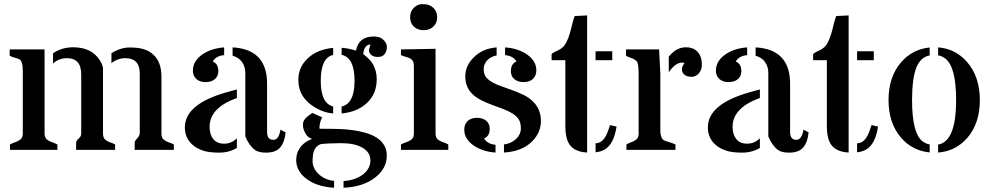

<svg xmlns="http://www.w3.org/2000/svg" viewBox="-20 -719 4758 921"><path d="M234.4 -463.4Q276.4 -492.2 330.6 -492.2Q417.5 -492.2 457 -432.6Q468.8 -415 474.1 -395V-77.1Q474.1 -53.2 493.2 -43Q502 -38.1 512.2 -34.9Q522.5 -31.7 532.2 -25.9V0H345.2V-33.2Q345.2 -42.5 353.5 -50.3Q361.8 -58.1 365.7 -63.7Q369.6 -69.3 369.6 -80.1V-361.8Q369.6 -439.9 301.3 -439.9Q261.2 -439.9 234.4 -414.1ZM581.1 -439.9Q543.9 -439.9 514.6 -416V-463.9Q558.6 -491.2 601.3 -491.2Q644 -491.2 670.2 -482.9Q696.3 -474.6 714.8 -457.5Q754.4 -421.9 754.4 -352.1V-77.1Q754.4 -53.2 774.4 -43Q782.7 -38.1 793.2 -34.9Q803.7 -31.7 814 -25.9V0H626V-33.2Q626 -42.5 634.3 -50.8Q650.4 -66.9 650.4 -81.1V-366.2Q650.4 -439.9 581.1 -439.9ZM193.8 -77.1Q193.8 -54.2 213.9 -43.9Q222.7 -39.1 233.6 -35.4Q244.6 -31.7 255.4 -25.9V0H27.8V-25.9Q38.1 -31.7 49.1 -35.4Q60.1 -39.1 68.8 -43.9Q89.4 -54.7 89.4 -77.1V-379.9Q89.4 -428.2 70.3 -436Q64.5 -438.5 57.6 -440.4Q36.1 -445.3 26.4 -452.1V-481.9H193.8Z M1116.2 -249Q985.4 -201.7 985.4 -110.8Q985.4 -74.2 1002.9 -52Q1020.5 -29.8 1055.4 -29.8Q1090.3 -29.8 1116.2 -55.7V-9.3Q1078.6 13.2 1031.2 13.2Q983.9 13.2 955.3 3.9Q926.8 -5.4 907.2 -21.5Q866.7 -54.2 866.7 -107.9Q866.7 -218.8 1063.5 -275.4Q1091.3 -283.7 1116.2 -290ZM1000.5 -423.8Q1027.3 -413.6 1027.3 -377Q1027.3 -353.5 1010.7 -339.4Q994.1 -325.2 966.1 -325.2Q938 -325.2 921.6 -340.3Q905.3 -355.5 905.3 -379.4Q905.3 -403.3 916.5 -422.4Q927.7 -441.4 948.2 -456.1Q990.7 -486.8 1055.2 -491.7V-454.6Q1015.6 -450.7 1000.5 -423.8ZM1291 -48.3Q1317.9 -48.3 1325.2 -97.2L1350.1 -84Q1345.2 -36.6 1324 -11.7Q1302.7 13.2 1256.3 13.2Q1220.2 13.2 1202.6 0Q1174.3 -21.5 1156.7 -64.9V-369.1Q1156.7 -399.4 1140.9 -421.6Q1125 -443.8 1095.7 -451.7V-491.7Q1261.2 -482.9 1261.2 -316.9V-85.9Q1261.2 -48.3 1291 -48.3Z M1525.4 -156.2Q1512.2 -130.9 1512.2 -103Q1512.2 -101.1 1526.1 -101.3Q1540 -101.6 1562.7 -101.3Q1585.4 -101.1 1614.5 -99.9Q1643.6 -98.6 1673.8 -94.5Q1704.1 -90.3 1733.2 -82Q1762.2 -73.7 1785.2 -59.6Q1835.4 -27.8 1835.4 26.9Q1835.4 89.4 1779.3 132.8Q1721.2 177.7 1627.9 181.6V149.4Q1686.5 145.5 1723.1 116.2Q1756.8 88.9 1756.8 50.3Q1756.8 11.7 1719 -10.3Q1681.2 -32.2 1619.1 -32.2Q1557.1 -32.2 1519 -27.8Q1485.8 -15.6 1481 26.4Q1479.5 39.1 1479.5 55.4Q1479.5 71.8 1487.5 88.1Q1495.6 104.5 1509.8 117.2Q1539.1 144 1582.5 148.9V181.6Q1498 176.8 1447.3 136.7Q1400.9 100.1 1400.9 49.8Q1400.9 -6.8 1449.2 -39.1Q1462.4 -47.4 1475.1 -51.8V-54.2Q1450.2 -60.5 1437.5 -95.2Q1433.1 -107.4 1433.1 -119.4Q1433.1 -131.3 1437 -138.9Q1440.9 -146.5 1447.3 -153.3Q1459 -164.6 1478.5 -177.2ZM1518.6 -332Q1518.6 -222.2 1578.1 -208.5V-174.8Q1535.6 -177.7 1495.1 -201.2Q1411.1 -249 1411.1 -335.9Q1411.1 -397.9 1457.5 -440.4Q1503.4 -482.4 1578.1 -489.3V-455.6Q1518.6 -441.9 1518.6 -332ZM1757.3 -505.9Q1727.5 -504.4 1722.2 -460Q1757.3 -432.1 1768.6 -411.6Q1787.1 -378.4 1787.1 -340.6Q1787.1 -302.7 1774.9 -274.4Q1762.7 -246.1 1740.2 -225.1Q1693.8 -181.6 1618.7 -174.8V-208Q1680.7 -221.7 1680.7 -332Q1680.7 -442.4 1618.7 -456.1V-489.7Q1653.8 -487.3 1687.5 -476.1Q1700.7 -543.9 1772 -543.9Q1799.3 -543.9 1813 -533.2Q1835.9 -514.6 1835.9 -494.1Q1835.9 -473.6 1825.2 -459.7Q1814.5 -445.8 1793 -445.8Q1771.5 -445.8 1760.7 -455.8Q1750 -465.8 1750 -475.8Q1750 -485.8 1757.3 -505.9Z M2069.3 -484.9V-77.1Q2069.3 -54.2 2089.4 -43.9Q2098.6 -39.1 2109.4 -35.4Q2120.1 -31.7 2130.4 -25.9V0H1903.3V-25.9Q1913.6 -31.7 1924.6 -35.4Q1935.5 -39.1 1944.8 -43.9Q1965.3 -54.2 1965.3 -77.1V-403.8Q1965.3 -429.7 1945.8 -439.5Q1937 -443.8 1925.8 -446.5Q1914.6 -449.2 1903.3 -455.1V-481.9ZM2058.6 -681.6Q2077.1 -664.1 2077.1 -636.2Q2077.1 -608.9 2058.6 -591.3Q2040.5 -574.2 2012 -574.2Q1983.4 -574.2 1965.3 -591.3Q1947.3 -608.4 1947.3 -636.5Q1947.3 -664.6 1965.3 -681.9Q1983.4 -699.2 2004.6 -699.2Q2025.9 -699.2 2037.8 -694.6Q2049.8 -689.9 2058.6 -681.6Z M2397.5 -25.9Q2434.1 -31.2 2456.3 -53Q2478.5 -74.7 2478.5 -103.5Q2478.5 -132.3 2467 -148.2Q2455.6 -164.1 2436.8 -175.5Q2418 -187 2394 -196Q2370.1 -205.1 2345.2 -214.1Q2320.3 -223.1 2296.4 -234.4Q2272.5 -245.6 2253.4 -261.2Q2211.9 -295.9 2211.9 -352.1Q2211.9 -402.3 2250 -441.4Q2293 -486.3 2362.3 -491.7V-453.1Q2334 -447.8 2317.1 -429.7Q2300.3 -411.6 2300.3 -387.2Q2300.3 -362.8 2312 -348.4Q2323.7 -334 2343 -323.5Q2362.3 -313 2387 -304.4Q2411.6 -295.9 2437.5 -286.4Q2463.4 -276.9 2488 -265.4Q2512.7 -253.9 2531.7 -236.8Q2574.7 -198.7 2574.7 -138.2Q2574.7 -85 2534.7 -43Q2486.8 7.3 2397.5 12.7ZM2430.7 -377Q2430.7 -413.6 2457.5 -423.8Q2442.4 -450.7 2402.8 -454.6V-491.7Q2467.3 -486.8 2510.3 -456.1Q2552.7 -425.3 2552.7 -381.8Q2552.7 -355.5 2536.4 -340.3Q2520 -325.2 2491.9 -325.2Q2463.9 -325.2 2447.3 -339.4Q2430.7 -353.5 2430.7 -377ZM2329.1 -102.1Q2329.1 -65.4 2302.2 -55.2Q2317.4 -28.3 2356.9 -24.4V12.7Q2293.9 8.8 2249.5 -22.9Q2207 -53.7 2207 -97.2Q2207 -123.5 2223.4 -138.7Q2239.7 -153.8 2267.8 -153.8Q2295.9 -153.8 2312.5 -139.6Q2329.1 -125.5 2329.1 -102.1Z M2836.9 -473.1H2917V-430.2H2836.9ZM2796.4 12.7Q2711.9 8.8 2696.8 -62.5Q2691.9 -85 2691.9 -112.8V-430.2H2626V-460Q2633.3 -466.3 2641.8 -470.5Q2650.4 -474.6 2658.7 -478.5Q2680.2 -489.3 2689.9 -504.6Q2699.7 -520 2706.3 -537.8Q2712.9 -555.7 2717.5 -573.5Q2722.2 -591.3 2726.3 -608.4Q2730.5 -625.5 2736.8 -642.1L2796.4 -645ZM2836.9 -31.7Q2873.5 -31.7 2894 -84Q2900.4 -100.1 2906.2 -119.1L2937.5 -111.8Q2924.3 -24.4 2877.4 0Q2860.4 8.8 2836.9 11.7Z M3147.5 -366.2V-96.2Q3147.5 -52.2 3168.9 -43.9Q3175.8 -41 3183.6 -39.1Q3209.5 -31.7 3220.2 -25.9V0H2984.9V-25.9Q2994.1 -31.7 3004.4 -35.4Q3014.6 -39.1 3023.4 -43.9Q3043.5 -54.2 3043.5 -77.1V-359.9Q3043.5 -416 3034.4 -424.8Q3025.4 -433.6 3016.8 -437.5Q3008.3 -441.4 2999 -444.1Q2989.7 -446.8 2982.9 -452.1V-481.9H3141.6ZM3263.7 -416Q3259.3 -418.9 3252.4 -418.9Q3219.2 -418.5 3188 -372.1V-447.3Q3224.1 -492.2 3270 -492.2Q3322.8 -492.2 3340.8 -446.3Q3346.7 -432.1 3346.7 -408.2Q3346.7 -384.3 3332.5 -367.4Q3318.4 -350.6 3296.9 -350.6Q3275.4 -350.6 3263.2 -360.8Q3251 -371.1 3251 -386.2Q3251 -401.4 3263.7 -416Z M3625 -249Q3494.1 -201.7 3494.1 -110.8Q3494.1 -74.2 3511.7 -52Q3529.3 -29.8 3564.2 -29.8Q3599.1 -29.8 3625 -55.7V-9.3Q3587.4 13.2 3540 13.2Q3492.7 13.2 3464.1 3.9Q3435.5 -5.4 3416 -21.5Q3375.5 -54.2 3375.5 -107.9Q3375.5 -218.8 3572.3 -275.4Q3600.1 -283.7 3625 -290ZM3509.3 -423.8Q3536.1 -413.6 3536.1 -377Q3536.1 -353.5 3519.5 -339.4Q3502.9 -325.2 3474.9 -325.2Q3446.8 -325.2 3430.4 -340.3Q3414.1 -355.5 3414.1 -379.4Q3414.1 -403.3 3425.3 -422.4Q3436.5 -441.4 3457 -456.1Q3499.5 -486.8 3564 -491.7V-454.6Q3524.4 -450.7 3509.3 -423.8ZM3799.8 -48.3Q3826.7 -48.3 3834 -97.2L3858.9 -84Q3854 -36.6 3832.8 -11.7Q3811.5 13.2 3765.1 13.2Q3729 13.2 3711.4 0Q3683.1 -21.5 3665.5 -64.9V-369.1Q3665.5 -399.4 3649.7 -421.6Q3633.8 -443.8 3604.5 -451.7V-491.7Q3770 -482.9 3770 -316.9V-85.9Q3770 -48.3 3799.8 -48.3Z M4091.3 -473.1H4171.4V-430.2H4091.3ZM4050.8 12.7Q3966.3 8.8 3951.2 -62.5Q3946.3 -85 3946.3 -112.8V-430.2H3880.4V-460Q3887.7 -466.3 3896.2 -470.5Q3904.8 -474.6 3913.1 -478.5Q3934.6 -489.3 3944.3 -504.6Q3954.1 -520 3960.7 -537.8Q3967.3 -555.7 3971.9 -573.5Q3976.6 -591.3 3980.7 -608.4Q3984.9 -625.5 3991.2 -642.1L4050.8 -645ZM4091.3 -31.7Q4127.9 -31.7 4148.4 -84Q4154.8 -100.1 4160.6 -119.1L4191.9 -111.8Q4178.7 -24.4 4131.8 0Q4114.7 8.8 4091.3 11.7Z M4439.5 12.2Q4356 3.9 4302.2 -58.6Q4242.2 -128.4 4242.2 -238.8Q4242.2 -350.1 4302.2 -419.9Q4356.4 -482.9 4439.5 -491.2V-453.1Q4396.5 -444.8 4376.5 -397Q4355 -344.2 4355 -238.8Q4355 -84 4402.8 -43Q4418.9 -29.8 4439.5 -25.9ZM4480 -25.4Q4566.4 -40 4566.4 -238.8Q4566.4 -396.5 4515.6 -437.5Q4499.5 -450.2 4480 -453.6V-491.7Q4563 -485.4 4618.7 -421.9Q4680.2 -351.1 4680.2 -238.8Q4680.2 -127 4619.6 -57.1Q4564 6.3 4480 12.7Z"/></svg>

Font: Stardos Stencil
Style: Regular
Weight: 400
Version: Version 1.000